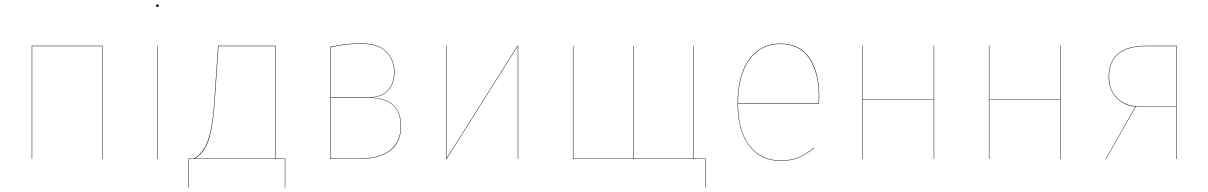

<svg xmlns="http://www.w3.org/2000/svg" viewBox="-20 -726 5520 877"><path d="M446 -515H127V0H125V-517H448V0H446Z M700 0H698V-517H700ZM705 -700Q705 -694 699 -694Q693 -694 693 -700Q693 -706 699 -706Q705 -706 705 -700Z M1283 -2V131H1281V0H842V131H840V-2H867Q895 -20 912.5 -47.5Q930 -75 941.5 -126.5Q953 -178 959 -266L976 -517H1238V-2ZM1236 -515H978L961 -266Q955 -179 944 -127.5Q933 -76 916 -48Q899 -20 871 -2H1236Z M1812 -150Q1812 -75 1762 -37.5Q1712 0 1624 0H1488V-512Q1559 -528 1627 -528Q1707 -528 1744.5 -490.5Q1782 -453 1782 -396Q1782 -343 1752.5 -312.5Q1723 -282 1673 -280Q1742 -279 1777 -245.5Q1812 -212 1812 -150ZM1490 -510V-281H1661Q1718 -281 1749 -311.5Q1780 -342 1780 -396Q1780 -452 1743.5 -489Q1707 -526 1627 -526Q1559 -526 1490 -510ZM1810 -150Q1810 -279 1663 -279H1490V-2H1624Q1712 -2 1761 -39.5Q1810 -77 1810 -150Z M2347 0H2345V-394V-515L2020 0H2017V-517H2019V-121V-2L2344 -517H2347Z M3204 -2V131H3202V0H2597V-516H2599V-2H2872V-516H2874V-2H3147V-516H3149V-2Z M3721 -252H3351Q3351 -129 3403.5 -61Q3456 7 3545 7Q3592 7 3627 -7.5Q3662 -22 3698 -52L3699 -50Q3662 -20 3627 -5.5Q3592 9 3545 9Q3455 9 3402 -60Q3349 -129 3349 -253Q3349 -382 3401.5 -454.5Q3454 -527 3545 -527Q3633 -527 3677.5 -461.5Q3722 -396 3722 -288Q3722 -266 3721 -252ZM3720 -288Q3720 -394 3676 -459.5Q3632 -525 3545 -525Q3455 -525 3403 -453Q3351 -381 3351 -254H3719Q3720 -267 3720 -288Z M4245 -271H3921V0H3919V-517H3921V-273H4245V-517H4247V0H4245Z M4823 -271H4499V0H4497V-517H4499V-273H4823V-517H4825V0H4823Z M5355 -517V0H5353V-239H5168L5032 0H5030L5166 -239Q5113 -243 5078.5 -280.5Q5044 -318 5044 -374Q5044 -444 5086.5 -480.5Q5129 -517 5216 -517ZM5353 -241V-515H5216Q5046 -515 5046 -374Q5046 -333 5064 -303Q5082 -273 5111.5 -257Q5141 -241 5174 -241Z"/></svg>

Font: FiraGO Two
Style: Regular
Weight: 100
Designer: bBox Type
Foundry: bBox Type GmbH
Version: Version 1.001